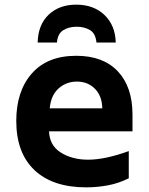

<svg xmlns="http://www.w3.org/2000/svg" viewBox="-20 -796 640 826"><path d="M308 -776Q235 -776 189.5 -733Q144 -690 142 -613H225Q228 -651 252 -666Q276 -681 310 -681Q342 -681 366.5 -667Q391 -653 395 -613H478Q476 -687 429.5 -731.5Q383 -776 308 -776ZM534 -29V-146Q432 -109 359 -109Q291 -109 242 -139.5Q193 -170 191 -231H550V-303Q550 -422 487 -489Q424 -556 308 -556Q184 -556 117 -480Q50 -404 50 -276Q50 -138 128.5 -64Q207 10 351 10Q397 10 443.5 1.5Q490 -7 534 -29ZM311 -445Q358 -445 388.5 -414Q419 -383 420 -330H194Q199 -386 232 -415.5Q265 -445 311 -445Z"/></svg>

Font: Noto Sans Mono UI
Style: Bold
Weight: 700
Designer: Monotype Design team
Foundry: Monotype Imaging Inc.
Version: 1.000